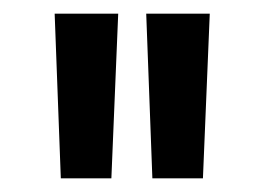

<svg xmlns="http://www.w3.org/2000/svg" viewBox="-20 -736 386 281"><path d="M60 -716H153L143 -475H69ZM194 -716H287L277 -475H203Z"/></svg>

Font: Oak Sans Medium
Style: Regular
Weight: 500
Designer: Erik Kennedy, Walven
Foundry: Erik Kennedy, Walven
Version: Version 1.000